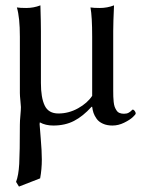

<svg xmlns="http://www.w3.org/2000/svg" viewBox="-20 -459 530 717"><path d="M321.8 -60.1Q290 -24.9 256.6 -7.6Q223.1 9.8 179.2 9.8Q149.9 9.8 128.9 -2L128.4 0Q127.9 2.4 127.9 4.9Q127.9 10.3 132.1 57.9Q136.2 105.5 136.2 136.2Q136.2 172.9 129.9 207L50.8 237.8L40 220.2Q49.3 196.3 51.8 152.8Q54.2 109.4 54.2 6.8Q54.2 -7.3 56.2 -28.3Q58.1 -49.3 58.1 -59.1Q58.1 -63.5 56.2 -82.5Q54.2 -101.6 54.2 -111.8V-321.8Q54.2 -394 43 -431.2Q54.7 -429.2 78.1 -429.2Q105.5 -429.2 130.9 -439Q132.8 -375 132.8 -342.8V-148.9Q132.8 -94.2 147 -64.7Q161.1 -35.2 198.2 -35.2Q236.8 -35.2 271.7 -54.7Q306.6 -74.2 324.2 -101.1V-321.8Q324.2 -396.5 317.9 -431.2Q329.6 -429.2 353 -429.2Q380.4 -429.2 405.8 -439Q402.8 -375 402.8 -342.8V-121.1Q402.8 -106.9 403.1 -98.4Q403.3 -89.8 404.5 -78.4Q405.8 -66.9 408.2 -60.3Q410.6 -53.7 415 -46.9Q419.4 -40 426.5 -37.1Q433.6 -34.2 442.9 -34.2Q453.6 -34.2 460.4 -38.1Q467.3 -42 470.7 -45.9Q474.1 -49.8 476.1 -49.8Q479 -49.8 482.9 -44.9Q486.8 -40 486.8 -35.2Q486.8 -31.7 475.8 -21.5Q464.8 -11.2 443.4 -0.7Q421.9 9.8 399.9 9.8Q379.4 9.8 364.3 2.9Q349.1 -3.9 341.1 -15.1Q333 -26.4 329.3 -37.1Q325.7 -47.9 324.2 -60.1Z"/></svg>

Font: Linux Libertine G
Style: Regular
Weight: 400
Designer: Philipp H. Poll
Foundry: Philipp H. Poll
Version: Version 4.7.5